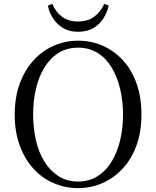

<svg xmlns="http://www.w3.org/2000/svg" viewBox="-20 -955 807 991"><path d="M227 -926 250 -935Q267 -893 300.5 -868.5Q334 -844 383 -844Q433 -844 466 -868.5Q499 -893 518 -935L541 -926Q534 -894 515.5 -863Q497 -832 464.5 -811.5Q432 -791 383 -791Q336 -791 303.5 -811.5Q271 -832 252 -863Q233 -894 227 -926ZM383 16Q317 16 257.5 -9.5Q198 -35 153 -84Q108 -133 82 -203.5Q56 -274 56 -364Q56 -453 82 -523.5Q108 -594 153 -643.5Q198 -693 257.5 -719Q317 -745 383 -745Q450 -745 509 -719.5Q568 -694 613.5 -645Q659 -596 684.5 -525Q710 -454 710 -364Q710 -275 684.5 -204.5Q659 -134 613.5 -85Q568 -36 509 -10Q450 16 383 16ZM383 -18Q440 -18 483.5 -45.5Q527 -73 556 -120.5Q585 -168 600 -230.5Q615 -293 615 -364Q615 -434 600 -496.5Q585 -559 556 -607Q527 -655 483.5 -682Q440 -709 383 -709Q326 -709 282.5 -682Q239 -655 209.5 -607Q180 -559 165.5 -496.5Q151 -434 151 -364Q151 -293 165.5 -230.5Q180 -168 209.5 -120.5Q239 -73 282.5 -45.5Q326 -18 383 -18Z"/></svg>

Font: Noto Serif KR
Style: Regular
Weight: 400
Designer: Ryoko NISHIZUKA  (kana & ideographs); Frank Grießhammer (Latin, Greek & Cyrillic); Wenlong ZHANG  (bopomofo); Sandoll Co
Foundry: Adobe
Version: Version 2.003-H1;hotconv 1.1.1;makeotfexe 2.6.0